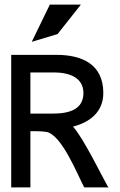

<svg xmlns="http://www.w3.org/2000/svg" viewBox="-20 -820 524 840"><path d="M232 -671 334 -800H198L119 -637ZM227 -580H29V0H113V-246H139C154 -246 170 -245 182 -243C249 -233 319 -56 347 -3L349 0H455L450 -7C435 -32 340 -226 299 -266C370 -284 432 -328 432 -413C432 -541 336 -580 227 -580ZM212 -323H113V-503H216C291 -503 345 -476 345 -413C345 -345 289 -323 212 -323Z"/></svg>

Font: Charger
Style: Bd
Weight: 400
Designer: Jasper
Foundry: Cannot Into Space Fonts
Version: Version 0.98